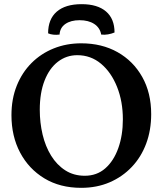

<svg xmlns="http://www.w3.org/2000/svg" viewBox="-20 -893 781 922"><path d="M370 9Q268 9 193 -36.5Q118 -82 76.5 -160.5Q35 -239 35 -340Q35 -418 60.5 -481.5Q86 -545 131.5 -590.5Q177 -636 238 -660.5Q299 -685 370 -685Q469 -685 544.5 -642.5Q620 -600 663 -523.5Q706 -447 706 -345Q706 -268 682 -203.5Q658 -139 613 -91.5Q568 -44 506.5 -17.5Q445 9 370 9ZM387 -49Q445 -49 485.5 -84.5Q526 -120 548 -181.5Q570 -243 570 -320Q570 -406 542 -476Q514 -546 465 -587Q416 -628 351 -628Q299 -628 258 -596.5Q217 -565 194 -506Q171 -447 171 -366Q171 -304 184.5 -247Q198 -190 225.5 -145.5Q253 -101 293.5 -75Q334 -49 387 -49ZM211 -733Q211 -801 252.5 -837Q294 -873 372 -873Q448 -873 489 -838Q530 -803 530 -737Q516 -731 499 -728Q482 -725 466 -727Q460 -760 432.5 -778Q405 -796 362 -796Q320 -796 294 -778Q268 -760 266 -727Q251 -725 236.5 -726.5Q222 -728 211 -733Z"/></svg>

Font: Vollkorn SemiBold
Style: Regular
Weight: 600
Designer: Friedrich Althausen
Foundry: Friedrich Althausen
Version: Version 5.000